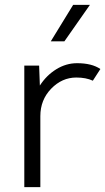

<svg xmlns="http://www.w3.org/2000/svg" viewBox="-20 -770 433 790"><path d="M350 -750 245 -600H189L281 -750ZM297 -510Q358 -510 393 -486L362 -438Q334 -451 294 -451Q235 -451 190.5 -405Q146 -359 146 -292V0H80V-500H141L144 -418Q171 -460 211.5 -485Q252 -510 297 -510Z"/></svg>

Font: Orkney Light
Style: Regular
Weight: 300
Designer: Samuel Oakes and Alfredo Marco Pradil
Foundry: Alfredo Marco Pradil
Version: 1.0; ttfautohint (v1.5)